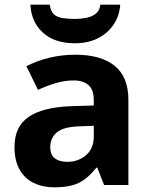

<svg xmlns="http://www.w3.org/2000/svg" viewBox="-20 -857 644 821"><path d="M302 -623Q412 -623 470.5 -575.5Q529 -528 529 -430V-66H425L396 -140H392Q369 -111 344.5 -92Q320 -73 288.5 -64.5Q257 -56 211 -56Q163 -56 124.5 -74.5Q86 -93 64 -131.5Q42 -170 42 -229Q42 -316 103 -357.5Q164 -399 286 -403L381 -406V-430Q381 -473 358.5 -493Q336 -513 296 -513Q256 -513 218 -501.5Q180 -490 142 -473L93 -574Q137 -597 190.5 -610Q244 -623 302 -623ZM323 -317Q251 -315 223 -291Q195 -267 195 -228Q195 -194 215 -179.5Q235 -165 267 -165Q315 -165 348 -193.5Q381 -222 381 -274V-319ZM494 -837Q491 -789 465.5 -751.5Q440 -714 398 -693Q356 -672 300 -672Q214 -672 164 -717Q114 -762 110 -837H193Q196 -809 210.5 -796Q225 -783 249 -779.5Q273 -776 301 -776Q325 -776 348.5 -780.5Q372 -785 389 -798Q406 -811 409 -837Z"/></svg>

Font: Noto Sans Malayalam UI
Style: Regular
Weight: 400
Designer: Jelle Bosma - Monotype Design Team
Foundry: Monotype Imaging Inc.
Version: Version 2.104